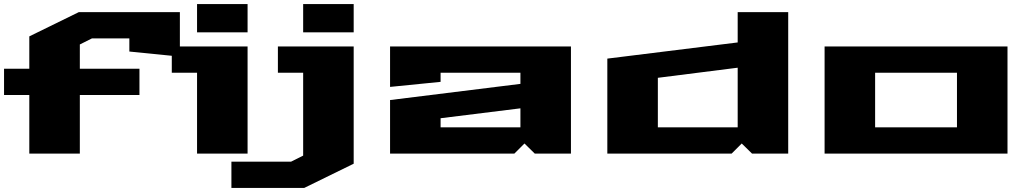

<svg xmlns="http://www.w3.org/2000/svg" viewBox="-20 -760 5095 950"><path d="M0 -290V-420H125V-580L370 -700H870V-480L620 -505V-570H435L375 -540V-420H670V-290H375V0H125V-290Z M830 -400V-530H1205V0H955V-400ZM955 -600V-740H1205V-600Z M1125 40H1420L1480 10V-400H1355V-530H1730V50L1485 170H1125ZM1480 -600V-740H1730V-600Z M1910 0V-265L2555 -345V-400H2160V-355L1910 -330V-530H2805V0H2626L2575 -50L2525 0ZM2160 -130H2555V-224L2160 -175Z M2985 0V-470L3630 -550V-700H3880V0H3701L3650 -50L3600 0ZM3235 -130H3630V-425L3235 -375Z M4060 0V-530H4965V0ZM4310 -130H4715V-400H4310Z"/></svg>

Font: Stalinist One
Style: Regular
Weight: 400
Designer: Jovanny Lemonad
Foundry: Alexey Maslov, Jovanny Lemonad
Version: Version 3.004